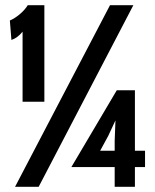

<svg xmlns="http://www.w3.org/2000/svg" viewBox="-20 -720 598 740"><path d="M67 -598Q48 -574 24 -566L18 -641Q37 -649 56.5 -665.5Q76 -682 87 -700H151V-328H67ZM404 -700H494L129 0H38ZM539 -139V-76H500V0H422V-76H255L430 -372H500V-139ZM422 -177 425 -256 397 -196 366 -139H422Z"/></svg>

Font: Cabin Condensed SemiBold
Style: Regular
Weight: 600
Width: 3
Designer: Pablo Impallari
Foundry: Pablo Impallari. http://www.impallari.com Igino Marini. http://www.ikern.com
Version: Version 2.200